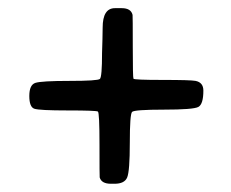

<svg xmlns="http://www.w3.org/2000/svg" viewBox="-20 -525 568 473"><path d="M263.2 -504.9H279.8Q302.7 -504.9 306.6 -488.3Q307.1 -486.3 307.1 -410.2Q307.1 -334 308.8 -331.1Q310.5 -328.1 380.4 -328.1Q450.2 -328.1 461.9 -325.7Q481 -321.8 481 -301.8Q481 -268.1 468.5 -261.5Q456.1 -254.9 383.5 -254.9Q311 -254.9 305.4 -249.3Q299.8 -243.7 299.8 -173.3Q299.8 -103 293.2 -87.6Q286.6 -72.3 262.2 -72.3H253.4Q230 -72.3 225.6 -87.9Q225.1 -89.4 225.1 -168.5Q225.1 -247.6 221.2 -250.2Q217.3 -252.9 147.2 -252.9Q77.1 -252.9 64.7 -257.1Q52.2 -261.2 52.2 -288.6Q52.2 -315.9 67.1 -320.8Q82 -325.7 151.4 -325.7Q220.7 -325.7 226.1 -330.6Q231.4 -335.4 231.4 -394.5L232.4 -428.2Q232.9 -436.5 232.9 -457Q232.9 -504.9 263.2 -504.9Z"/></svg>

Font: Averia Gruesa Libre
Style: Regular
Weight: 500
Italic angle: -1.70001°
Version: Version 1.001